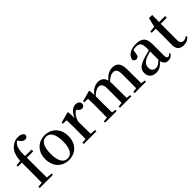

<svg xmlns="http://www.w3.org/2000/svg" viewBox="176 -1940 3072 3072"><g transform="rotate(-45 1712.5 -404.0)"><path d="M116 0H332V-29L234 -38L232 -232V-489H376V-527H231C227 -638 237 -700 269 -750C280 -767 297 -782 317 -792L335 -768C362 -728 386 -712 417 -712C453 -712 475 -734 476 -763C465 -806 417 -824 364 -824C310 -824 258 -806 211 -763C160 -717 129 -650 120 -528L30 -520V-489H119V-232L117 -37L35 -29V0Z M685 16C832 16 948 -85 948 -265C948 -444 825 -543 685 -543C546 -543 423 -443 423 -265C423 -86 538 16 685 16ZM685 -17C597 -17 544 -100 544 -263C544 -426 597 -510 685 -510C774 -510 827 -426 827 -263C827 -100 774 -17 685 -17Z M1106 0H1318V-29L1224 -39L1222 -232V-323C1248 -400 1281 -447 1329 -474L1337 -465C1361 -436 1381 -419 1411 -419C1452 -419 1470 -446 1471 -485C1462 -526 1427 -543 1385 -543C1321 -543 1254 -488 1222 -395L1215 -532L1202 -541L1023 -492V-467L1106 -461C1108 -412 1109 -369 1109 -301V-232L1107 -37L1030 -29V0Z M2253 0H2439V-29L2369 -36L2367 -232V-351C2367 -486 2316 -543 2217 -543C2148 -543 2086 -511 2027 -437C2008 -511 1961 -543 1891 -543C1821 -543 1761 -507 1705 -438L1699 -532L1686 -541L1507 -492V-468L1590 -462C1593 -412 1593 -369 1593 -302V-232L1591 -37L1514 -29V0H1776V-29L1708 -36L1706 -232V-404C1756 -455 1803 -481 1846 -481C1897 -481 1926 -446 1926 -354V-232L1924 -37L1849 -29V0H2108V-29L2038 -36L2036 -232V-353C2036 -372 2035 -390 2033 -406C2084 -459 2130 -481 2173 -481C2227 -481 2256 -450 2256 -354V-232L2254 -37L2181 -29V0Z M2932 15C2981 15 3014 -4 3037 -46L3021 -61C3003 -38 2992 -31 2976 -31C2951 -31 2938 -47 2938 -100V-356C2938 -488 2881 -543 2755 -543C2626 -543 2547 -490 2532 -404C2538 -376 2558 -362 2586 -362C2615 -362 2639 -380 2644 -428L2655 -500C2678 -507 2699 -510 2720 -510C2798 -510 2829 -480 2829 -372V-324C2788 -313 2745 -302 2709 -291C2565 -250 2517 -199 2517 -117C2517 -33 2576 16 2658 16C2733 16 2775 -16 2831 -77C2842 -19 2874 15 2932 15ZM2829 -109C2774 -55 2742 -41 2709 -41C2658 -41 2623 -71 2623 -133C2623 -194 2658 -238 2735 -268C2760 -278 2794 -288 2829 -297Z M3284 16C3346 16 3389 -7 3418 -48L3403 -65C3376 -46 3357 -37 3329 -37C3287 -37 3262 -62 3262 -121V-489H3398V-527H3262L3265 -686H3192L3155 -529L3057 -520V-489H3150V-223C3150 -185 3149 -161 3149 -126C3149 -29 3193 16 3284 16Z"/></g></svg>

Font: Noto Serif CJK SC SemiBold
Style: Regular
Weight: 600
Designer: Ryoko NISHIZUKA 西塚涼子 (kana & ideographs); Frank Grießhammer (Latin, Greek & Cyrillic); Wenlong ZHANG 张文龙 (bopomofo); San
Foundry: Adobe
Version: Version 2.001;hotconv 1.1.0;makeotfexe 2.6.0